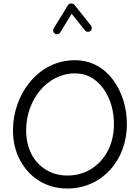

<svg xmlns="http://www.w3.org/2000/svg" viewBox="-20 -1034 785 1083"><path d="M360.4 29.3C552.7 29.3 695.8 -127.4 695.8 -334C695.8 -423.3 669.9 -512.2 619.6 -581.1C569.3 -649.9 496.1 -694.3 402.3 -694.3C298.8 -694.3 212.4 -647.5 150.4 -573.2C88.4 -498.5 53.2 -400.9 53.2 -299.3C53.2 -236.3 66.4 -179.7 93.3 -130.4C119.6 -80.6 155.8 -41.5 202.1 -13.2C248.5 15.1 301.3 29.3 360.4 29.3ZM360.4 -43.9C315.4 -43.9 275.4 -54.7 240.7 -75.7C170.4 -117.7 127.4 -195.8 127.4 -299.3C127.4 -472.2 247.6 -620.1 402.3 -620.1C445.8 -620.1 484.4 -607.4 517.6 -581.5C550.3 -555.7 576.2 -521 594.7 -477.5C613.3 -434.1 622.6 -386.2 622.6 -334C622.6 -276.9 610.8 -226.1 587.9 -182.6C541.5 -95.2 459.5 -43.9 360.4 -43.9ZM289.6 -844.2C293 -841.8 296.9 -840.8 300.8 -840.8C304.2 -840.8 313.5 -841.3 319.8 -851.1L384.3 -956.5L459 -862.8C466.3 -853.5 475.1 -854.5 477.1 -854.5C481.9 -854.5 486.3 -856 489.7 -858.9C499 -866.2 497.6 -874.5 497.6 -876.5C497.6 -881.3 496.1 -885.7 493.2 -889.6L399.4 -1007.3C396 -1011.7 390.1 -1014.2 381.8 -1014.2C373.5 -1014.2 367.2 -1011.2 363.8 -1005.4L282.7 -873.5C280.8 -870.1 279.8 -866.7 279.8 -862.8C279.8 -859.4 279.8 -850.1 289.6 -844.2Z"/></svg>

Font: Mikhak
Style: Regular
Weight: 400
Designer: Amin Abedi
Version: Version 3.2